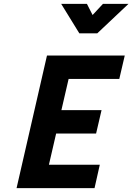

<svg xmlns="http://www.w3.org/2000/svg" viewBox="-20 -965 679 985"><path d="M508 -945C508 -945 455 -888 455 -888C455 -888 426 -945 426 -945C426 -945 294 -945 294 -945C294 -945 387 -794 387 -794C387 -794 479 -794 479 -794C479 -794 639 -945 639 -945C639 -945 508 -945 508 -945ZM465 0C465 0 492 -120 492 -120C492 -120 231 -120 231 -120C231 -120 268 -280 268 -280C268 -280 473 -280 473 -280C473 -280 501 -400 501 -400C501 -400 295 -400 295 -400C295 -400 332 -560 332 -560C332 -560 592 -560 592 -560C592 -560 620 -680 620 -680C620 -680 221 -680 221 -680C221 -680 65 0 65 0C65 0 465 0 465 0Z"/></svg>

Font: My Font
Style: Bold Italic
Weight: 500
Version: Version 0.001